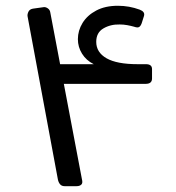

<svg xmlns="http://www.w3.org/2000/svg" viewBox="-20 -634 603 659"><path d="M201.7 5Q191.7 5 186.2 -1.5Q180.7 -8 178.7 -18L74.6 -578Q73.4 -584.7 77.5 -593.6Q81.7 -602.4 93.1 -604.3L127.4 -609.1Q135.5 -611.1 143.5 -605.7Q151.4 -600.4 152.6 -591.4L261.2 -18.8Q264.8 -5.6 259 -0.3Q253.2 5 243.1 5ZM156.2 -346.2V-413.7H301.7Q275.9 -426.7 261.6 -449.7Q247.3 -472.7 247.3 -499.6Q247.3 -529.1 263.4 -555.3Q279.6 -581.6 310.4 -597.9Q341.2 -614.2 384.6 -614.2Q423.5 -614.2 459.5 -600.9Q468.9 -597.3 472.6 -592Q476.3 -586.7 474.3 -579.5L466.2 -553.9Q462.2 -543.4 456.7 -540.9Q451.2 -538.4 440.2 -542.3Q429.2 -545.4 416.6 -547.7Q403.9 -550 391 -550Q359.2 -550.8 334.8 -536.4Q310.3 -522.1 310.3 -490.3Q310.3 -454.2 345.8 -433.9Q381.3 -413.7 452.3 -413.7H480.9Q501.8 -413.7 501.8 -396.9V-364.6Q501.8 -346.2 480.1 -346.2Z"/></svg>

Font: Rubik Light
Style: Regular
Weight: 300
Designer: Hubert and Fischer
Foundry: Hubert and Fischer
Version: Version 2.300;gftools[0.9.30]